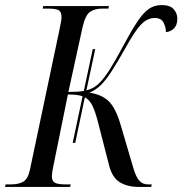

<svg xmlns="http://www.w3.org/2000/svg" viewBox="-48 -738 720 758"><path d="M-28 0 -26 -10H-5Q25 -10 43.5 -20.5Q62 -31 70 -67L186 -617Q191 -640 193 -652Q195 -664 195 -668Q195 -691 184 -697.5Q173 -704 143 -704H121L122 -714H382L380 -704H354Q327 -704 308 -691.5Q289 -679 278 -631L222 -375Q260 -375 283 -379L318 -544H328L293 -381Q311 -386 324 -394Q337 -402 349 -415Q365 -432 385.5 -464Q406 -496 438 -556Q470 -616 493.5 -651.5Q517 -687 539 -702.5Q561 -718 590 -718Q623 -718 637.5 -702Q652 -686 652 -664Q652 -639 639 -626Q626 -613 607 -611Q607 -631 597.5 -649Q588 -667 563 -667Q534 -667 509.5 -642Q485 -617 447 -548Q416 -493 393.5 -458Q371 -423 351 -403Q331 -383 305 -372Q354 -365 381.5 -338Q409 -311 428 -246L478 -76Q489 -39 502 -24.5Q515 -10 537 -10H551L549 0H501Q455 0 425 -18.5Q395 -37 383 -84L337 -263Q327 -300 316.5 -321.5Q306 -343 287 -354L249 -174H239L278 -358Q258 -365 220 -365L164 -89Q157 -58 157 -41Q157 -23 169 -16.5Q181 -10 210 -10H231L229 0Z"/></svg>

Font: Noto Serif Display ExtraCondensed
Style: Italic
Weight: 400
Width: 2
Italic angle: -12°
Designer: Monotype Design Team
Foundry: Monotype Imaging Inc.
Version: Version 2.009